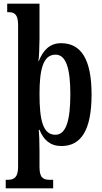

<svg xmlns="http://www.w3.org/2000/svg" viewBox="-20 -780 555 1040"><path d="M11 240H268V194H252C216 194 194 185 194 126V42C194 -10 192 -61 190 -77H194C216 -22 252 11 313 11C419 11 476 -75 476 -268C476 -461 418 -546 311 -546C249 -546 214 -508 190 -449H188C191 -462 194 -531 194 -571V-760H19V-714H26C56 -714 78 -705 78 -644V123C78 183 55 194 20 194H11ZM280 -50C213 -50 194 -128 194 -270C194 -403 213 -484 281 -484C338 -484 361 -408 361 -270C361 -128 338 -50 280 -50Z"/></svg>

Font: Noto Serif Hebrew ExtraCondensed SemiBold
Style: Regular
Weight: 600
Width: 2
Designer: Monotype Design Team
Foundry: Monotype Imaging Inc.
Version: Version 2.004